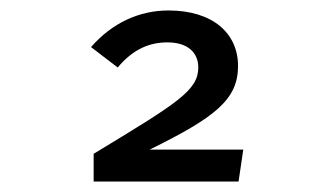

<svg xmlns="http://www.w3.org/2000/svg" viewBox="-20 -662 640 367"><path d="M435 -536C435 -598 387 -642 302 -642C246 -642 194 -618 154 -572L205 -533C235 -569 267 -581 300 -581C337 -581 359 -563 359 -533C359 -489 319 -465 159 -368V-315H436L445 -376H266C392 -438 435 -472 435 -536Z"/></svg>

Font: FiraMono Nerd Font
Style: Regular
Weight: 400
Designer: Carrois Corporate & Edenspiekermann AG
Foundry: Carrois Corporate GbR & Edenspiekermann AG
Version: Version 003.206;Nerd Fonts 3.3.0